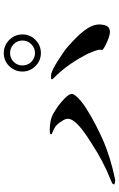

<svg xmlns="http://www.w3.org/2000/svg" viewBox="178 -952 643 1040"><g transform="rotate(-90 500.0 -432.5)"><path d="M800 -633Q800 -661 780 -680.5Q760 -700 732 -700Q704 -700 684.5 -680.5Q665 -661 665 -633Q665 -605 684.5 -585Q704 -565 732 -565Q760 -565 780 -585Q800 -605 800 -633ZM511 -364Q511 -360 506 -352Q501 -344 498 -341Q474 -314 431.5 -287Q389 -260 344.5 -237Q300 -214 266 -199Q216 -177 161 -160Q106 -143 52 -132Q48 -131 44.5 -131Q41 -131 38 -131Q35 -131 28 -132.5Q21 -134 21 -138Q21 -144 30 -148.5Q39 -153 43 -154Q96 -175 145.5 -201Q195 -227 242 -258Q255 -266 277 -280.5Q299 -295 322 -313Q345 -331 360.5 -350.5Q376 -370 376 -387Q376 -399 369.5 -410Q363 -421 356 -431Q344 -448 329.5 -457Q315 -466 296 -473Q292 -475 292 -478Q292 -484 303.5 -484.5Q315 -485 319 -485Q342 -485 365.5 -480Q389 -475 409 -463Q418 -458 435 -446.5Q452 -435 469.5 -420Q487 -405 499 -390.5Q511 -376 511 -364ZM887 -217Q887 -195 879 -177Q871 -159 845 -159Q834 -159 814 -166Q794 -173 775.5 -182.5Q757 -192 749 -199Q749 -203 749.5 -206.5Q750 -210 750 -214V-217Q749 -227 743 -243Q737 -259 730 -275Q723 -291 717 -300Q693 -345 663 -386.5Q633 -428 596 -464Q595 -466 592.5 -468Q590 -470 590 -473Q590 -478 600 -478Q610 -478 611 -478Q623 -478 645 -467Q667 -456 692 -440Q717 -424 738.5 -409Q760 -394 769 -385Q791 -366 818.5 -338.5Q846 -311 866.5 -279.5Q887 -248 887 -217ZM833 -633Q833 -591 803 -562Q773 -533 732 -533Q691 -533 661.5 -562.5Q632 -592 632 -633Q632 -674 661 -704Q690 -734 732 -734Q774 -734 803.5 -704Q833 -674 833 -633Z"/></g></svg>

Font: Kaisei HarunoUmi Medium
Style: Regular
Weight: 500
Designer: Font-Kai, 金井和夫
Foundry: KAZUO KANAI
Version: Version 5.003